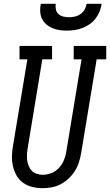

<svg xmlns="http://www.w3.org/2000/svg" viewBox="-20 -975 575 1003"><path d="M202 8Q175 8 148.5 1.5Q122 -5 101 -20Q80 -35 67 -57.5Q54 -80 48 -105.5Q42 -131 42.5 -159Q43 -187 48 -214L123 -665H82V-735H252V-665H201L125 -203Q122 -187 121 -170.5Q120 -154 122 -138Q124 -122 130 -107.5Q136 -93 146.5 -82.5Q157 -72 172.5 -67Q188 -62 204 -62Q227 -62 250 -71.5Q273 -81 289.5 -99.5Q306 -118 315 -141Q324 -164 327 -187L406 -665H365V-735H535V-665H485L404 -176Q400 -152 392.5 -128Q385 -104 371.5 -82.5Q358 -61 339 -43Q320 -25 297.5 -13Q275 -1 250.5 3.5Q226 8 202 8ZM329 -815Q309 -815 289.5 -818Q270 -821 252.5 -828.5Q235 -836 221 -848.5Q207 -861 199 -878Q191 -895 190 -915Q189 -935 193 -955H271Q269 -940 272 -925.5Q275 -911 285.5 -901.5Q296 -892 310.5 -888.5Q325 -885 340 -885Q356 -885 371.5 -888.5Q387 -892 400.5 -901.5Q414 -911 422 -925Q430 -939 433 -955H511Q508 -934 500 -914.5Q492 -895 479 -878Q466 -861 448 -848.5Q430 -836 410 -828.5Q390 -821 369.5 -818Q349 -815 329 -815Z"/></svg>

Font: Iosevka Slab
Style: Italic
Weight: 400
Italic angle: -9°
Monospace: yes
Designer: Belleve Invis
Foundry: Belleve Invis
Version: Version 11.1.0; ttfautohint (v1.8.3)